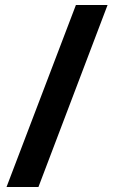

<svg xmlns="http://www.w3.org/2000/svg" viewBox="-20 -739 453 764"><path d="M408 -719H282L6 5H133Z"/></svg>

Font: Noto Sans Gujarati UI ExtraCondensed ExtraBold
Style: Regular
Weight: 800
Width: 2
Designer: Jelle Bosma - Monotype Design Team, Universal Thirst
Foundry: Monotype Imaging Inc.
Version: Version 2.106